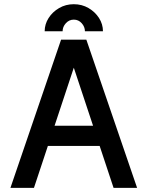

<svg xmlns="http://www.w3.org/2000/svg" viewBox="-20 -916 719 936"><path d="M533.7 0 465.8 -204.6H213.4L145.5 0H30.8L277.8 -722.7H400.9L648.4 0ZM339.8 -585.9 246.1 -303.2H433.6ZM339.8 -895.5Q379.4 -895.5 411.6 -876.7Q443.8 -857.9 462.9 -827.9Q481.9 -797.9 481.9 -763.7H394Q394 -785.2 378.4 -802.7Q362.8 -820.3 339.8 -820.3Q316.9 -820.3 301 -802.7Q285.2 -785.2 285.2 -763.7H197.8Q197.8 -797.9 216.8 -827.9Q235.8 -857.9 268.1 -876.7Q300.3 -895.5 339.8 -895.5Z"/></svg>

Font: Giphurs Medium
Style: Regular
Weight: 500
Version: Version 0.920; ttfautohint (v1.8.4.7-5d5b)